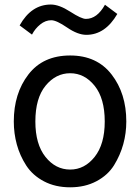

<svg xmlns="http://www.w3.org/2000/svg" viewBox="-20 -797 608 835"><path d="M65.4 -686.5Q116.2 -777.3 201.2 -777.3Q237.3 -777.3 285.6 -746.1Q334 -714.8 353.5 -714.8Q402.3 -714.8 436.5 -776.4L490.2 -736.3Q437.5 -645.5 355.5 -645.5Q318.4 -645.5 272 -677.2Q225.6 -709 203.1 -709Q177.7 -709 155.3 -690.9Q132.8 -672.9 119.1 -646.5ZM133.8 -268.6Q133.8 -169.9 177.7 -114.7Q221.7 -59.6 285.2 -59.6Q347.7 -59.6 391.6 -114.7Q435.5 -169.9 435.5 -268.6Q435.5 -369.1 391.6 -423.8Q347.7 -478.5 285.2 -478.5Q222.7 -478.5 178.2 -424.3Q133.8 -370.1 133.8 -268.6ZM40 -268.6Q40 -390.6 103.5 -473.1Q167 -555.7 285.2 -555.7Q401.4 -555.7 465.3 -473.1Q529.3 -390.6 529.3 -268.6Q529.3 -217.8 516.1 -169.9Q502.9 -122.1 476.1 -78.6Q449.2 -35.2 399.4 -8.8Q349.6 17.6 285.2 17.6Q220.7 17.6 171.4 -8.3Q122.1 -34.2 94.2 -77.1Q66.4 -120.1 53.2 -168.5Q40 -216.8 40 -268.6Z"/></svg>

Font: Gothic A1 Medium
Style: Regular
Weight: 500
Designer: HanYang I&C Co.,Ltd.
Foundry: HanYang I&C Co.,Ltd.
Version: Version 2.50